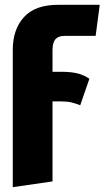

<svg xmlns="http://www.w3.org/2000/svg" viewBox="-20 -553 434 797"><path d="M198 -345V-255H234Q276 -255 303 -248Q330 -241 351 -226L313 -116Q293 -124 276 -128Q259 -132 234 -132H198V200L33 224V-346Q33 -431 79.5 -482Q126 -533 220 -533H394L377 -404H248Q222 -404 210 -390Q198 -376 198 -345Z"/></svg>

Font: Fira Sans Extra Condensed ExtraBold
Style: Regular
Weight: 800
Width: 1
Designer: Carrois Corporate & Edenspiekermann AG
Foundry: Carrois Corporate GbR & Edenspiekermann AG
Version: Version 4.203